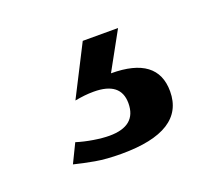

<svg xmlns="http://www.w3.org/2000/svg" viewBox="-56 -94 414 373"><g transform="rotate(-20 151.0 92.0)"><path d="M63 156Q79 161 97.5 164Q116 167 130 167Q186 167 186 120Q186 76 130 76Q120 76 111 77Q102 78 91 80L144 -24H217L174 54Q270 54 270 126Q270 208 140 208Q109 208 86.5 204Q64 200 44 195Z"/></g></svg>

Font: Moderustic Med
Style: Regular
Weight: 500
Designer: Tural Alisoy
Foundry: TAFT Foundry
Version: Version 2.110